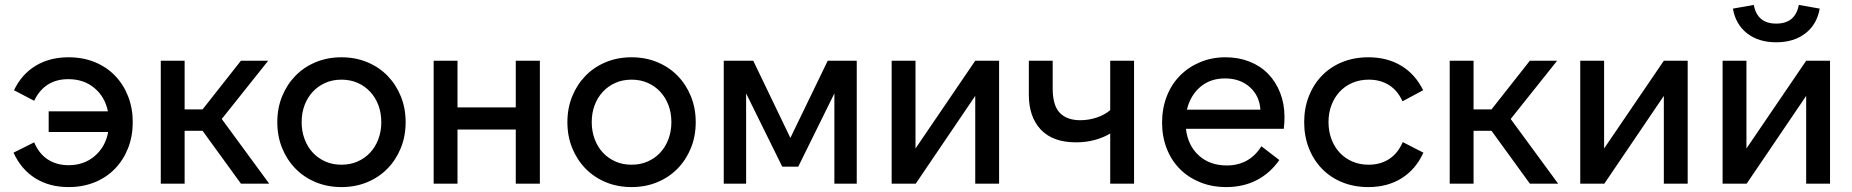

<svg xmlns="http://www.w3.org/2000/svg" viewBox="-20 -747 7535 781"><path d="M178 -294H419Q407 -353 364 -389Q321 -425 258 -425Q161 -425 119 -337L37 -380Q68 -445 125 -479.5Q182 -514 259 -514Q317 -514 365 -494.5Q413 -475 447.5 -439.5Q482 -404 501 -355.5Q520 -307 520 -250Q520 -193 501 -144.5Q482 -96 447.5 -60.5Q413 -25 365 -5.5Q317 14 259 14Q181 14 123.5 -22Q66 -58 35 -126L119 -168Q139 -121 175 -98Q211 -75 259 -75Q322 -75 365.5 -112.5Q409 -150 420 -210H178Z M731 -302H804L960 -500H1071L882 -263L1075 0H960L804 -215H731V0H634V-500H731Z M1369 14Q1312 14 1264 -6Q1216 -26 1181.5 -61.5Q1147 -97 1127.5 -145Q1108 -193 1108 -250Q1108 -307 1127.5 -355Q1147 -403 1181.5 -438.5Q1216 -474 1264 -494Q1312 -514 1369 -514Q1426 -514 1474 -494Q1522 -474 1556.5 -438.5Q1591 -403 1610.5 -355Q1630 -307 1630 -250Q1630 -193 1610.5 -145Q1591 -97 1556.5 -61.5Q1522 -26 1474 -6Q1426 14 1369 14ZM1369 -77Q1405 -77 1434.5 -90Q1464 -103 1485.5 -126Q1507 -149 1519 -181Q1531 -213 1531 -250Q1531 -288 1519 -319.5Q1507 -351 1485.5 -374Q1464 -397 1434.5 -410Q1405 -423 1369 -423Q1333 -423 1303.5 -410Q1274 -397 1252.5 -374Q1231 -351 1219 -319.5Q1207 -288 1207 -250Q1207 -213 1219 -181Q1231 -149 1252.5 -126Q1274 -103 1303.5 -90Q1333 -77 1369 -77Z M2176 -500V0H2078V-220H1841V0H1744V-500H1841V-310H2078V-500Z M2549 14Q2492 14 2444 -6Q2396 -26 2361.5 -61.5Q2327 -97 2307.5 -145Q2288 -193 2288 -250Q2288 -307 2307.5 -355Q2327 -403 2361.5 -438.5Q2396 -474 2444 -494Q2492 -514 2549 -514Q2606 -514 2654 -494Q2702 -474 2736.5 -438.5Q2771 -403 2790.5 -355Q2810 -307 2810 -250Q2810 -193 2790.5 -145Q2771 -97 2736.5 -61.5Q2702 -26 2654 -6Q2606 14 2549 14ZM2549 -77Q2585 -77 2614.5 -90Q2644 -103 2665.5 -126Q2687 -149 2699 -181Q2711 -213 2711 -250Q2711 -288 2699 -319.5Q2687 -351 2665.5 -374Q2644 -397 2614.5 -410Q2585 -423 2549 -423Q2513 -423 2483.5 -410Q2454 -397 2432.5 -374Q2411 -351 2399 -319.5Q2387 -288 2387 -250Q2387 -213 2399 -181Q2411 -149 2432.5 -126Q2454 -103 2483.5 -90Q2513 -77 2549 -77Z M3347 -500H3465V0H3374V-367L3227 -69H3162L3015 -367V0H2924V-500H3044L3195 -186Z M3704 -500V-143L3947 -500H4044V0H3947V-357L3705 0H3607V-500Z M4496 0V-204Q4468 -187 4432.5 -177.5Q4397 -168 4357 -168Q4263 -168 4214 -219.5Q4165 -271 4165 -362V-500H4262V-387Q4262 -318 4291 -288Q4320 -258 4374 -258Q4409 -258 4441.5 -269Q4474 -280 4496 -299V-500H4593V0Z M4968 14Q4910 14 4862 -5.5Q4814 -25 4779.5 -59.5Q4745 -94 4726 -142.5Q4707 -191 4707 -248Q4707 -306 4726 -355Q4745 -404 4779.5 -439Q4814 -474 4861.5 -494Q4909 -514 4965 -514Q5018 -514 5062.5 -496.5Q5107 -479 5138.5 -446.5Q5170 -414 5187.5 -369Q5205 -324 5205 -270Q5205 -249 5202 -223H4804Q4812 -155 4856.5 -114.5Q4901 -74 4970 -74Q5062 -74 5111 -152L5184 -96Q5146 -42 5091.5 -14Q5037 14 4968 14ZM4963 -428Q4903 -428 4862.5 -393.5Q4822 -359 4808 -301H5107Q5103 -358 5063.5 -393Q5024 -428 4963 -428Z M5285 -250Q5285 -307 5304 -355.5Q5323 -404 5357.5 -439.5Q5392 -475 5440 -494.5Q5488 -514 5546 -514Q5623 -514 5680 -479.5Q5737 -445 5769 -380L5685 -335Q5665 -379 5630 -401Q5595 -423 5548 -423Q5511 -423 5481 -410Q5451 -397 5429.5 -374Q5408 -351 5396 -319.5Q5384 -288 5384 -250Q5384 -213 5396 -181Q5408 -149 5429.5 -126Q5451 -103 5481 -90Q5511 -77 5547 -77Q5595 -77 5630.5 -100Q5666 -123 5686 -169L5770 -126Q5739 -58 5681.5 -22Q5624 14 5546 14Q5488 14 5440 -5.5Q5392 -25 5357.5 -60.5Q5323 -96 5304 -144.5Q5285 -193 5285 -250Z M5974 -302H6047L6203 -500H6314L6125 -263L6318 0H6203L6047 -215H5974V0H5877V-500H5974Z M6505 -500V-143L6748 -500H6845V0H6748V-357L6506 0H6408V-500Z M7084 -500V-143L7327 -500H7424V0H7327V-357L7085 0H6987V-500ZM7205 -575Q7133 -575 7086.5 -611.5Q7040 -648 7029 -712L7114 -727Q7128 -651 7205 -651Q7283 -651 7297 -727L7382 -712Q7371 -648 7324 -611.5Q7277 -575 7205 -575Z"/></svg>

Font: NT Somic Medium
Style: Regular
Weight: 500
Designer: Ravid Balaliev — lead type designer, mastering
Michael Voronin — secret advisor, marketing
Ivan Kovalenko — best boy
Foundry: NT Type
Version: Version 0.7